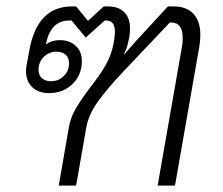

<svg xmlns="http://www.w3.org/2000/svg" viewBox="-20 -578 695 598"><path d="M194 -179Q199 -208 211.5 -231.5Q224 -255 250 -291L262 -307Q291 -344 309 -375Q327 -406 334 -444L336 -457Q338 -473 338 -478Q338 -514 312 -514H306L247 -461L203 -514H195Q138 -514 123 -441L124 -440Q141 -453 166 -453Q197 -453 216 -435Q235 -417 235 -388Q235 -345 206 -316.5Q177 -288 133 -288Q100 -288 80.5 -306.5Q61 -325 61 -357Q61 -364 63 -376L71 -419Q95 -558 204 -558H217L254 -513L303 -558H317Q349 -558 367 -540Q385 -522 385 -488Q385 -475 382 -458L380 -450Q376 -428 366 -410H368L407 -454L503 -558H521Q561 -558 582.5 -535Q604 -512 604 -469Q604 -454 601 -434L525 0H471L547 -434Q549 -443 549 -460Q549 -508 513 -508H509L364 -355Q313 -301 284.5 -261Q256 -221 249 -182L217 0H163ZM195 -381Q195 -398 184.5 -407.5Q174 -417 156 -417Q132 -417 116 -400.5Q100 -384 100 -361Q100 -344 110.5 -334.5Q121 -325 139 -325Q162 -325 178.5 -341Q195 -357 195 -381Z"/></svg>

Font: Bai Jamjuree Light
Style: Italic
Weight: 300
Italic angle: -10°
Version: Version 1.000; ttfautohint (v1.6)